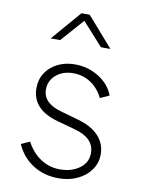

<svg xmlns="http://www.w3.org/2000/svg" viewBox="-88 -845 683 918"><g transform="rotate(10 253.0 -386.0)"><path d="M260 12Q311 12 351.5 -7Q392 -26 416 -59.5Q440 -93 440 -135Q440 -187 405 -224.5Q370 -262 305 -280L217 -305Q128 -330 128 -396Q128 -439 161 -467Q194 -495 244 -495Q291 -495 329 -470Q367 -445 389 -400L433 -420Q413 -473 360.5 -505.5Q308 -538 244 -538Q199 -538 162 -520Q125 -502 103.5 -469.5Q82 -437 82 -395Q82 -291 210 -256L297 -232Q393 -206 393 -133Q393 -87 354.5 -59Q316 -31 260 -31Q208 -31 165.5 -59Q123 -87 97 -137L55 -118Q82 -57 136 -22.5Q190 12 260 12ZM108 -640H154L252 -751L352 -640H398L272 -784H232Z"/></g></svg>

Font: Plus Jakarta Sans ExtraLight
Style: Regular
Weight: 200
Designer: Gumpita Rahayu
Foundry: Tokotype
Version: Version 2.004; ttfautohint (v1.8.3)